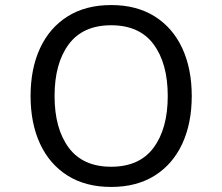

<svg xmlns="http://www.w3.org/2000/svg" viewBox="-20 -728 880 760"><path d="M101 -348Q101 -456 138.5 -537Q176 -618 247.5 -663Q319 -708 420 -708Q521 -708 592.5 -663Q664 -618 701.5 -537Q739 -456 739 -348Q739 -240 701.5 -159Q664 -78 592.5 -33Q521 12 420 12Q319 12 247.5 -33Q176 -78 138.5 -159Q101 -240 101 -348ZM644 -348Q644 -477 588 -552.5Q532 -628 420 -628Q308 -628 252 -552.5Q196 -477 196 -348Q196 -219 252 -143.5Q308 -68 420 -68Q532 -68 588 -143.5Q644 -219 644 -348Z"/></svg>

Font: AmikoRegular
Style: Regular
Weight: 400
Designer: Pablo Impallari, Rodrigo Fuenzalida, Andres Torresi
Foundry: Impallari Type
Version: Version 1.000; ttfautohint (v1.3)